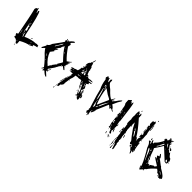

<svg xmlns="http://www.w3.org/2000/svg" viewBox="170 -1886 3118 3118"><g transform="rotate(45 1729.0 -327.5)"><path d="M65.4 -680.7Q65.4 -665 88.9 -601.6H92.8Q92.8 -612.3 97.7 -620.1Q88.9 -620.1 88.9 -634.8Q95.7 -653.3 102.5 -653.3Q137.7 -621.1 218.8 -211.9Q227.5 -211.9 227.5 -184.6Q341.8 -240.2 445.3 -240.2Q445.3 -249 463.9 -249L460 -240.2H463.9L487.3 -244.1Q487.3 -230.5 497.1 -211.9Q457 -207 418 -188.5V-184.6Q431.6 -184.6 431.6 -174.8V-169.9Q420.9 -169.9 394.5 -147.5Q324.2 -140.6 218.8 -82Q218.8 -71.3 222.7 -12.7H218.8Q210 -17.6 200.2 -17.6V-7.8Q165 -63.5 139.6 -63.5Q107.4 -66.4 107.4 -77.1V-82Q108.4 -91.8 116.2 -91.8Q92.8 -119.1 92.8 -137.7Q121.1 -148.4 121.1 -151.4Q55.7 -502 23.4 -620.1Q28.3 -662.1 60.5 -662.1V-667L55.7 -675.8ZM116.2 -462.9V-453.1H121.1V-462.9ZM126 -429.7V-420.9H129.9V-429.7ZM148.4 -420.9Q148.4 -410.2 144.5 -402.3H153.3V-420.9ZM129.9 -407.2V-397.5H134.8V-407.2ZM153.3 -397.5V-388.7H158.2V-397.5ZM134.8 -392.6V-378.9Q163.1 -221.7 171.9 -221.7V-230.5Q171.9 -242.2 163.1 -277.3H171.9L181.6 -272.5V-281.2Q181.6 -310.5 163.1 -333Q167 -341.8 167 -346.7H163.1L167 -355.5Q167 -365.2 158.2 -365.2L148.4 -360.4Q139.6 -371.1 139.6 -392.6ZM148.4 -383.8V-374H153.3V-383.8ZM338.9 -258.8H348.6Q347.7 -252 325.2 -240.2H320.3Q320.3 -247.1 338.9 -258.8ZM121.1 -244.1V-235.4L129.9 -198.2H134.8V-203.1Q126 -224.6 126 -244.1ZM185.5 -244.1V-235.4H190.4V-244.1ZM181.6 -230.5V-216.8Q182.6 -207 190.4 -207L185.5 -198.2Q200.2 -177.7 200.2 -166Q209 -166 209 -174.8Q190.4 -218.8 190.4 -230.5ZM171.9 -203.1V-193.4H176.8V-203.1ZM376 -203.1V-198.2H385.7V-203.1ZM129.9 -193.4V-188.5Q131.8 -179.7 139.6 -179.7V-184.6Q139.6 -193.4 129.9 -193.4ZM352.5 -193.4V-188.5H362.3V-193.4ZM367.2 -156.2V-151.4H376Q399.4 -157.2 399.4 -166H394.5Q379.9 -156.2 367.2 -156.2ZM181.6 -68.4V-44.9H185.5V-68.4ZM195.3 -7.8V1H185.5Q187.5 -7.8 195.3 -7.8ZM195.3 15.6H204.1V29.3Q195.3 29.3 195.3 19.5Z M989.3 -272.5Q984.4 -281.2 984.4 -286.1Q975.6 -285.2 975.6 -277.3Q984.4 -272.5 989.3 -272.5ZM734.4 -161.1V-169.9H724.6Q726.6 -161.1 734.4 -161.1ZM697.3 -211.9V-216.8Q673.8 -249 668.9 -249V-244.1Q690.4 -211.9 697.3 -211.9ZM1031.2 -355.5V-365.2H1026.4V-355.5ZM887.7 -448.2Q877.9 -471.7 864.3 -471.7Q864.3 -465.8 887.7 -448.2ZM835.9 -508.8V-518.6H832V-508.8ZM832 -114.3Q851.6 -166 869.1 -166L864.3 -174.8Q915 -244.1 919.9 -244.1L915 -253.9Q961.9 -324.2 961.9 -336.9Q842.8 -460 798.8 -537.1V-541Q795.9 -541 785.2 -527.3L790 -518.6V-513.7Q771.5 -513.7 771.5 -476.6Q746.1 -451.2 724.6 -402.3V-397.5H729.5Q729.5 -416 757.8 -434.6V-425.8Q740.2 -389.6 724.6 -370.1V-365.2L734.4 -370.1V-360.4Q734.4 -356.4 692.4 -304.7Q728.5 -197.3 832 -114.3ZM687.5 -425.8Q738.3 -510.7 752.9 -527.3Q752.9 -538.1 757.8 -545.9V-550.8H752.9L702.1 -466.8Q702.1 -462.9 683.6 -439.5V-425.8ZM989.3 -272.5V-262.7L980.5 -267.6L952.1 -225.6Q952.1 -203.1 933.6 -203.1L938.5 -193.4L869.1 -91.8H864.3Q870.1 -68.4 877.9 -68.4Q877.9 -76.2 901.4 -110.4V-114.3H910.2V-110.4L882.8 -63.5L891.6 -49.8V-44.9H887.7L873 -54.7L869.1 -44.9Q869.1 -37.1 933.6 19.5V29.3Q901.4 29.3 845.7 -26.4Q837.9 -21.5 827.1 -21.5L832 -12.7L822.3 -7.8L813.5 -12.7L817.4 -36.1Q817.4 -44.9 803.7 -44.9Q803.7 -31.2 785.2 -17.6L780.3 -26.4Q798.8 -45.9 798.8 -63.5Q728.5 -155.3 646.5 -230.5Q599.6 -282.2 599.6 -295.9Q591.8 -295.9 553.7 -253.9Q543.9 -253.9 543.9 -267.6L576.2 -328.1Q576.2 -333 581.1 -333Q576.2 -341.8 576.2 -351.6Q616.2 -371.1 627.9 -420.9Q738.3 -570.3 752.9 -597.7Q746.1 -597.7 739.3 -611.3Q752.9 -626 752.9 -634.8L748 -657.2H752.9Q763.7 -657.2 766.6 -625H776.4V-653.3H785.2V-638.7Q790 -638.7 822.3 -675.8Q850.6 -704.1 869.1 -704.1L873 -694.3V-690.4Q832 -652.3 832 -648.4V-634.8Q850.6 -631.8 850.6 -620.1Q850.6 -611.3 840.8 -579.1V-574.2Q916 -460 994.1 -388.7Q1053.7 -430.7 1058.6 -439.5H1063.5V-434.6Q1029.3 -393.6 1026.4 -378.9Q1035.2 -378.9 1054.7 -407.2V-402.3L1026.4 -323.2Q1036.1 -322.3 1036.1 -309.6H1031.2L1021.5 -314.5V-304.7Q1028.3 -304.7 1068.4 -262.7Q1068.4 -253.9 1054.7 -253.9Q1017.6 -278.3 1002.9 -291Q996.1 -272.5 989.3 -272.5Z M1308.6 -519.5 1316.4 -520.5 1315.4 -524.4Q1310.5 -531.2 1310.5 -535.2Q1313.5 -536.1 1313.5 -539.1V-540L1305.7 -539.1ZM1342.8 -477.5 1346.7 -478.5 1343.8 -489.3Q1333 -512.7 1332 -522.5H1328.1V-518.6Q1328.1 -511.7 1326.2 -506.8H1327.1Q1335 -506.8 1342.8 -477.5ZM1287.1 -451.2Q1300.8 -489.3 1300.8 -494.1L1292 -497.1Q1282.2 -470.7 1282.2 -457Q1282.2 -451.2 1285.2 -451.2ZM1340.8 -430.7 1363.3 -433.6Q1360.4 -450.2 1349.6 -471.7L1343.8 -465.8Q1335 -465.8 1327.1 -499Q1322.3 -497.1 1317.4 -482.4Q1325.2 -468.8 1331.1 -468.8L1328.1 -460.9L1330.1 -449.2L1337.9 -454.1Q1338.9 -446.3 1342.8 -446.3Q1340.8 -442.4 1340.8 -437.5ZM1291 -423.8 1329.1 -428.7Q1329.1 -432.6 1316.4 -459Q1319.3 -464.8 1319.3 -468.8V-470.7Q1315.4 -470.7 1311 -470.2Q1306.6 -469.7 1290 -427.7ZM1402.3 -439.5V-442.4Q1402.3 -451.2 1410.2 -463.9Q1410.2 -467.8 1406.2 -467.8V-465.8Q1406.2 -456.1 1395.5 -454.1L1398.4 -439.5ZM1297.9 -404.3 1312.5 -407.2V-411.1L1296.9 -408.2ZM1179.7 -370.1V-374L1165 -373Q1155.3 -373 1152.3 -375Q1148.4 -374 1148.4 -370.1ZM1276.4 -359.4Q1280.3 -362.3 1283.2 -363.3Q1286.1 -364.3 1287.1 -364.3Q1292 -364.3 1292 -361.3Q1307.6 -371.1 1329.1 -374L1328.1 -377.9Q1297.9 -374 1297.9 -370.1L1290 -373L1274.4 -371.1ZM1185.5 -337.9 1193.4 -339.8 1192.4 -343.8 1184.6 -341.8ZM1482.4 -282.2 1489.3 -284.2Q1487.3 -300.8 1460.9 -353.5H1457L1458 -345.7Q1480.5 -296.9 1482.4 -282.2ZM1413.1 -300.8 1417 -301.8V-305.7Q1412.1 -310.5 1411.1 -318.4L1418.9 -320.3Q1408.2 -335 1407.2 -341.8H1403.3L1402.3 -325.2ZM1177.7 -176.8 1181.6 -177.7 1180.7 -184.6 1176.8 -183.6ZM1561.5 -140.6 1558.6 -156.2H1554.7L1555.7 -152.3Q1555.7 -146.5 1553.7 -140.6ZM1522.5 -112.3 1525.4 -114.3V-118.2Q1521.5 -123 1519.5 -127.9L1511.7 -127Q1521.5 -118.2 1522.5 -112.3ZM1143.6 3.9 1175.8 -165Q1174.8 -168.9 1170.9 -168.9Q1154.3 -77.1 1141.6 -74.2V-75.2Q1141.6 -86.9 1173.8 -207L1180.7 -209V-203.1Q1180.7 -197.3 1179.7 -192.4Q1179.7 -189.5 1183.6 -189.5V-190.4Q1183.6 -202.1 1209 -286.1Q1208 -290 1204.1 -290L1205.1 -283.2L1197.3 -282.2V-285.2Q1204.1 -300.8 1204.1 -312.5V-317.4L1194.3 -318.4Q1182.6 -318.4 1171.9 -314.5Q1170.9 -321.3 1165 -321.3Q1160.2 -320.3 1160.2 -317.4V-316.4H1131.8L1164.1 -340.8Q1149.4 -338.9 1140.6 -338.9Q1126 -338.9 1125 -343.8L1139.6 -364.3L1119.1 -371.1H1117.2Q1115.2 -371.1 1115.2 -372.1Q1115.2 -375 1123 -385.7V-381.8L1131.8 -385.7Q1134.8 -385.7 1134.8 -382.8Q1146.5 -392.6 1157.2 -393.6L1165 -391.6Q1182.6 -405.3 1225.6 -414.1Q1238.3 -446.3 1241.2 -494.1L1248 -495.1L1250 -487.3Q1254.9 -488.3 1264.6 -521.5Q1264.6 -524.4 1261.7 -524.4H1260.7V-522.5Q1260.7 -512.7 1247.1 -510.7L1246.1 -514.6Q1250 -534.2 1254.9 -536.1Q1257.8 -529.3 1262.7 -529.3Q1270.5 -529.3 1270.5 -535.2Q1270.5 -541 1265.6 -541Q1272.5 -568.4 1272.5 -576.2V-578.1L1256.8 -551.8L1254.9 -569.3Q1254.9 -629.9 1290 -646.5Q1284.2 -652.3 1284.2 -656.2Q1299.8 -659.2 1315.4 -731.4L1323.2 -732.4L1324.2 -729.5Q1315.4 -672.9 1305.7 -671.9L1306.6 -664.1L1317.4 -673.8Q1332 -647.5 1335.9 -614.3H1337.9Q1353.5 -614.3 1361.3 -558.6L1365.2 -559.6L1364.3 -532.2Q1383.8 -473.6 1392.6 -473.6L1400.4 -478.5Q1408.2 -472.7 1432.6 -443.4L1462.9 -444.3Q1467.8 -445.3 1474.6 -449.2L1503.9 -450.2Q1533.2 -450.2 1534.2 -442.4Q1531.2 -442.4 1531.2 -439.5Q1515.6 -438.5 1468.8 -427.7L1467.8 -424.8L1468.8 -421.9L1467.8 -416H1468.8Q1470.7 -416 1471.7 -414.1Q1511.7 -419.9 1542 -419.9V-418.9Q1542 -412.1 1534.2 -406.2Q1516.6 -405.3 1497.1 -398.4L1499 -386.7H1502.9Q1510.7 -386.7 1511.7 -380.9Q1499 -365.2 1475.6 -356.4Q1484.4 -344.7 1488.3 -323.2H1484.4L1485.4 -315.4L1493.2 -319.3Q1502 -310.5 1513.7 -283.2Q1511.7 -279.3 1511.7 -272.5L1512.7 -263.7L1503.9 -265.6L1506.8 -246.1L1511.7 -240.2L1504.9 -234.4Q1496.1 -243.2 1495.1 -249Q1491.2 -249 1491.2 -245.1Q1496.1 -238.3 1497.1 -233.4L1490.2 -229.5Q1501 -210.9 1501 -204.1H1504.9V-211.9Q1512.7 -210.9 1513.2 -205.1Q1513.7 -199.2 1514.6 -193.4L1505.9 -196.3L1506.8 -192.4Q1523.4 -185.5 1524.4 -179.7H1528.3L1527.3 -191.4L1517.6 -202.1V-203.1Q1517.6 -206.1 1520.5 -207Q1515.6 -214.8 1513.7 -225.6L1522.5 -222.7L1510.7 -252L1518.6 -252.9Q1519.5 -241.2 1527.3 -241.2Q1525.4 -234.4 1525.4 -226.6L1529.3 -227.5L1540 -236.3Q1543.9 -231.4 1545.9 -225.6L1530.3 -223.6Q1540 -210.9 1543 -194.3Q1539.1 -193.4 1539.1 -189.5H1540Q1546.9 -189.5 1557.6 -168L1565.4 -173.8H1569.3L1584 -125L1563.5 -126L1556.6 -122.1L1561.5 -114.3L1564.5 -86.9Q1564.5 -73.2 1555.7 -70.3Q1524.4 -80.1 1505.9 -115.2Q1502 -113.3 1489.3 -100.6H1488.3Q1482.4 -100.6 1476.6 -110.4Q1489.3 -117.2 1489.3 -122.1V-130.9Q1457 -189.5 1454.1 -209Q1471.7 -194.3 1493.2 -147.5H1497.1Q1496.1 -156.2 1492.2 -163.1L1494.1 -170.9Q1489.3 -176.8 1488.3 -186.5Q1488.3 -189.5 1491.2 -190.4Q1484.4 -211.9 1431.6 -314.5H1427.7L1428.7 -306.6Q1432.6 -302.7 1436.5 -280.3Q1429.7 -282.2 1425.8 -282.2H1423.8Q1424.8 -278.3 1453.1 -212.9Q1445.3 -212.9 1414.1 -268.6Q1416 -275.4 1416 -282.2V-286.1H1414.1Q1399.4 -286.1 1380.9 -337.9L1361.3 -338.9Q1349.6 -337.9 1327.1 -331.1Q1320.3 -333 1306.6 -333Q1290 -333 1259.8 -327.1V-320.3Q1259.8 -297.9 1248 -254.9Q1238.3 -253.9 1221.7 -118.2H1228.5V-110.4Q1222.7 -110.4 1217.8 -113.3L1224.6 -94.7Q1207 -59.6 1204.1 -58.6Q1198.2 -60.5 1194.3 -60.5H1192.4L1180.7 -3.9L1159.2 -2L1164.1 -22.5L1152.3 -20.5V-13.7Q1152.3 -8.8 1150.4 -8.8L1155.3 -1V2.9ZM1193.4 -256.8 1191.4 -268.6 1198.2 -270.5 1199.2 -265.6Q1199.2 -258.8 1193.4 -256.8ZM1185.5 -233.4 1184.6 -241.2H1191.4V-239.3Q1191.4 -233.4 1185.5 -233.4ZM1188.5 -217.8H1186.5Q1180.7 -217.8 1178.7 -224.6Q1178.7 -232.4 1185.5 -233.4ZM1445.3 -246.1 1438.5 -268.6 1446.3 -270.5 1453.1 -247.1ZM1241.2 -198.2 1240.2 -204.1Q1240.2 -213.9 1246.1 -215.8L1247.1 -205.1Q1247.1 -200.2 1241.2 -198.2ZM1460 -228.5H1459Q1452.1 -228.5 1450.2 -239.3L1458 -240.2ZM1448.2 -164.1 1441.4 -187.5H1445.3Q1446.3 -180.7 1456.1 -166ZM1142.6 18.6V14.6Q1142.6 7.8 1148.4 6.8L1150.4 17.6ZM1137.7 67.4 1132.8 59.6Q1137.7 47.9 1137.7 42V40L1145.5 38.1Q1145.5 66.4 1137.7 67.4Z M1728.5 -701.2Q1728.5 -698.2 1737.3 -686.5V-649.4Q1737.3 -625 1816.4 -566.4Q1912.1 -463.9 1946.3 -463.9Q1970.7 -514.6 1983.4 -519.5V-514.6Q1960 -465.8 1960 -455.1Q1990.2 -482.4 1993.2 -482.4L2002 -477.5Q2048.8 -550.8 2081.1 -575.2H2085.9V-561.5Q2052.7 -514.6 2011.7 -418Q2062.5 -385.7 2067.4 -362.3Q2093.8 -343.8 2099.6 -343.8V-334Q2083 -334 2057.6 -352.5H2025.4L2034.2 -338.9V-334H2030.3Q1986.3 -376 1978.5 -376L1881.8 -153.3V-143.6H1885.7Q1885.7 -162.1 1895.5 -162.1V-158.2Q1867.2 -79.1 1853.5 -79.1L1848.6 -87.9V-97.7Q1848.6 -107.4 1853.5 -116.2V-121.1H1848.6L1839.8 -87.9V-84Q1839.8 -73.2 1853.5 -23.4Q1839.8 -18.6 1839.8 -13.7Q1844.7 -4.9 1844.7 0H1835Q1826.2 -33.2 1826.2 -37.1H1816.4V-23.4H1807.6Q1807.6 -34.2 1789.1 -46.9Q1802.7 -85.9 1802.7 -97.7H1793L1797.9 -121.1Q1718.8 -367.2 1700.2 -455.1Q1663.1 -522.5 1649.4 -627Q1646.5 -627 1630.9 -649.4V-664.1Q1631.8 -672.9 1640.6 -672.9L1635.7 -682.6Q1635.7 -688.5 1649.4 -696.3L1672.9 -677.7Q1672.9 -691.4 1681.6 -691.4Q1697.3 -627 1714.8 -627V-635.7L1710 -682.6ZM1714.8 -570.3V-556.6L1718.8 -533.2H1723.6Q1723.6 -551.8 1733.4 -551.8V-561.5Q1723.6 -561.5 1723.6 -570.3ZM1737.3 -556.6V-547.9Q1742.2 -539.1 1742.2 -529.3H1737.3Q1747.1 -514.6 1747.1 -496.1H1752V-519.5Q1742.2 -549.8 1742.2 -556.6ZM1760.7 -538.1V-533.2Q1779.3 -377 1830.1 -251Q1832 -241.2 1839.8 -241.2Q1922.9 -420.9 1922.9 -426.8V-431.6Q1922.9 -443.4 1848.6 -477.5ZM1723.6 -505.9V-496.1Q1755.9 -347.7 1774.4 -296.9H1779.3V-301.8Q1779.3 -363.3 1728.5 -505.9ZM1988.3 -468.8Q1988.3 -461.9 1978.5 -450.2V-445.3H1983.4Q1983.4 -453.1 1993.2 -463.9V-468.8ZM1872.1 -241.2H1881.8L1956.1 -403.3Q1880.9 -297.9 1872.1 -241.2ZM2002 -380.9Q2002 -374 2015.6 -366.2V-371.1Q2015.6 -380.9 2006.8 -380.9ZM1793 -296.9V-292Q1797.9 -223.6 1816.4 -167H1821.3Q1821.3 -179.7 1830.1 -195.3Q1830.1 -210.9 1802.7 -254.9Q1802.7 -271.5 1797.9 -296.9ZM1863.3 -236.3Q1848.6 -203.1 1848.6 -195.3Q1856.4 -195.3 1867.2 -213.9V-236.3ZM1835 -37.1V-28.3H1839.8V-37.1Z M2188.5 -691.4Q2195.3 -691.4 2202.1 -676.8Q2197.3 -668.9 2197.3 -658.2L2207 -663.1H2211.9Q2220.7 -663.1 2220.7 -644.5H2225.6Q2225.6 -681.6 2239.3 -681.6Q2257.8 -633.8 2290 -352.5Q2290 -333 2294.9 -315.4Q2294.9 -310.5 2290 -310.5L2304.7 -231.4H2308.6V-254.9H2318.4V-226.6Q2318.4 -217.8 2308.6 -217.8Q2308.6 -212.9 2313.5 -204.1L2308.6 -162.1L2313.5 -152.3L2308.6 -143.6L2313.5 -133.8Q2304.7 -119.1 2304.7 -111.3Q2315.4 -78.1 2327.1 -78.1V-64.5Q2327.1 -55.7 2318.4 -55.7H2313.5Q2294.9 -55.7 2281.2 -111.3Q2257.8 -114.3 2257.8 -133.8H2249V-115.2H2239.3L2225.6 -125L2230.5 -143.6Q2211.9 -194.3 2211.9 -208H2215.8L2202.1 -300.8Q2207 -310.5 2207 -315.4Q2202.1 -323.2 2202.1 -337.9H2211.9V-356.4H2207V-347.7H2197.3Q2197.3 -356.4 2188.5 -356.4Q2193.4 -371.1 2193.4 -412.1L2211.9 -403.3V-408.2L2207 -435.5H2202.1V-417H2193.4Q2183.6 -493.2 2174.8 -501V-504.9Q2174.8 -509.8 2178.7 -509.8Q2170.9 -554.7 2151.4 -580.1Q2151.4 -593.8 2146.5 -612.3H2151.4L2146.5 -621.1V-654.3ZM2244.1 -477.5V-467.8H2252.9Q2252.9 -477.5 2244.1 -477.5ZM2202.1 -467.8 2197.3 -445.3Q2207 -445.3 2207 -459V-467.8ZM2249 -463.9V-445.3H2252.9V-463.9ZM2252.9 -435.5V-426.8H2257.8V-435.5ZM2202.1 -389.6V-379.9H2207V-389.6ZM2262.7 -389.6V-371.1H2267.6V-389.6ZM2211.9 -334V-319.3H2215.8V-334ZM2215.8 -268.6V-263.7Q2220.7 -255.9 2220.7 -245.1V-226.6Q2234.4 -226.6 2234.4 -217.8H2239.3V-236.3Q2225.6 -236.3 2225.6 -245.1V-250H2234.4V-263.7Q2218.8 -268.6 2215.8 -268.6ZM2230.5 -189.5V-170.9H2234.4V-189.5ZM2239.3 -170.9V-167Q2244.1 -157.2 2244.1 -152.3Q2239.3 -152.3 2239.3 -148.4L2249 -143.6V-148.4L2244.1 -170.9ZM2313.5 -170.9H2323.2Q2323.2 -154.3 2341.8 -106.4H2336.9Q2321.3 -118.2 2313.5 -143.6L2318.4 -152.3Q2313.5 -161.1 2313.5 -170.9ZM2249 -101.6Q2257.8 -100.6 2257.8 -92.8H2249ZM2252.9 -45.9H2262.7Q2262.7 -27.3 2271.5 -13.7L2262.7 -8.8Q2252.9 -25.4 2252.9 -45.9ZM2313.5 -37.1Q2319.3 -37.1 2341.8 4.9V9.8H2336.9Q2332 9.8 2313.5 -13.7ZM2336.9 -22.5H2345.7V-13.7Q2336.9 -13.7 2336.9 -22.5ZM2290 -18.6H2299.8V-13.7H2290Z M2418 -588.9 2422.9 -589.8 2421.9 -603.5H2417ZM2765.6 -191.4 2763.7 -210H2758.8L2760.7 -191.4ZM2419.9 -253.9 2424.8 -254.9 2422.9 -268.6 2418.9 -267.6ZM2623 -288.1 2627.9 -289.1 2627 -293Q2622.1 -299.8 2621.1 -304.7L2626 -305.7Q2568.4 -407.2 2550.8 -407.2H2549.8V-399.4Q2558.6 -383.8 2563.5 -383.8H2564.5Q2564.5 -387.7 2568.4 -387.7Q2573.2 -379.9 2574.2 -376Q2570.3 -368.2 2570.3 -363.3Q2587.9 -346.7 2623 -288.1ZM2692.4 -547.9 2690.4 -562.5 2686.5 -561.5 2687.5 -547.9ZM2694.3 -576.2 2703.1 -577.1V-586.9Q2694.3 -584 2694.3 -577.1ZM2735.4 -743.2 2733.4 -761.7 2743.2 -762.7 2745.1 -744.1ZM2445.3 84 2444.3 79.1 2454.1 78.1V83ZM2443.4 70.3V60.5L2452.1 59.6L2453.1 69.3ZM2484.4 108.4H2479.5L2476.6 76.2Q2476.6 71.3 2481.4 71.3Q2480.5 67.4 2477.5 67.4H2476.6L2478.5 39.1Q2488.3 39.1 2488.3 48.8Q2488.3 51.8 2484.4 52.7Q2493.2 93.8 2493.2 100.6Q2493.2 107.4 2484.4 108.4ZM2482.4 34.2H2480.5Q2473.6 34.2 2472.7 25.4Q2475.6 18.6 2475.6 10.7V6.8L2484.4 5.9L2485.4 10.7ZM2447.3 50.8 2445.3 31.2Q2445.3 28.3 2449.2 27.3Q2443.4 16.6 2442.4 4.9Q2443.4 -4.9 2451.2 -4.9L2457 3.9L2456.1 49.8ZM2441.4 -8.8 2440.4 -18.6 2450.2 -19.5 2451.2 -9.8ZM2526.4 -156.2Q2515.6 -156.2 2503.9 -201.2L2512.7 -206.1L2517.6 -207Q2526.4 -161.1 2526.4 -156.2ZM2407.2 -182.6 2404.3 -215.8H2414.1L2417 -183.6ZM2743.2 -547.9 2742.2 -569.3Q2742.2 -582 2745.1 -585.9Q2737.3 -614.3 2734.4 -654.3L2743.2 -655.3Q2743.2 -628.9 2752.9 -595.7L2752 -572.3L2752.9 -548.8ZM2439.5 -669.9H2429.7L2427.7 -688.5H2437.5ZM2520.5 95.7 2488.3 -3.9H2484.4L2474.6 2Q2469.7 -24.4 2460 -24.4Q2458 -24.4 2458 -40Q2458 -43 2461.9 -43.9Q2457 -43.9 2453.1 -88.9H2448.2V-33.2L2444.3 -32.2Q2443.4 -41 2439.5 -41H2438.5Q2440.4 -106.4 2447.3 -107.4L2441.4 -116.2L2435.5 -180.7L2424.8 -194.3Q2424.8 -198.2 2429.7 -199.2Q2428.7 -203.1 2425.8 -203.1H2424.8L2426.8 -226.6L2425.8 -240.2Q2418 -240.2 2418 -230.5V-225.6H2408.2L2407.2 -290L2412.1 -291Q2412.1 -288.1 2418 -272.5L2422.9 -273.4L2418 -328.1Q2417 -338.9 2412.1 -346.7L2416 -356.4L2400.4 -373Q2398.4 -396.5 2398.4 -418Q2398.4 -444.3 2401.4 -466.8Q2393.6 -477.5 2393.6 -514.6Q2393.6 -540 2397.5 -564.5Q2396.5 -568.4 2392.6 -568.4Q2392.6 -616.2 2399.4 -648.4Q2405.3 -645.5 2414.1 -645.5H2418Q2418 -637.7 2415 -630.9Q2421.9 -632.8 2427.7 -636.7L2433.6 -627.9Q2429.7 -618.2 2429.7 -613.3H2430.7Q2439.5 -613.3 2440.4 -600.6H2445.3V-608.4Q2445.3 -624 2452.1 -625L2447.3 -633.8Q2447.3 -643.6 2455.1 -643.6Q2464.8 -643.6 2465.8 -635.7Q2460.9 -634.8 2460.9 -630.9Q2471.7 -629.9 2471.7 -618.2Q2471.7 -609.4 2468.8 -603.5L2473.6 -594.7L2470.7 -570.3Q2614.3 -408.2 2661.1 -322.3H2663.1Q2684.6 -322.3 2703.1 -269.5L2707 -270.5Q2707 -275.4 2701.2 -283.2V-309.6Q2701.2 -343.8 2705.1 -344.7Q2713.9 -345.7 2713.9 -352.5L2712.9 -368.2H2708Q2708 -363.3 2704.1 -353.5Q2695.3 -357.4 2690.4 -357.4L2689.5 -366.2L2699.2 -367.2L2698.2 -372.1L2687.5 -384.8V-394.5Q2696.3 -394.5 2696.3 -399.4Q2685.5 -414.1 2684.6 -421.9L2693.4 -422.9L2700.2 -404.3L2705.1 -405.3V-407.2Q2705.1 -413.1 2711.9 -423.8V-428.7Q2702.1 -438.5 2700.2 -460.9L2691.4 -455.1H2686.5L2680.7 -514.6L2690.4 -515.6L2694.3 -469.7H2699.2L2692.4 -543.9L2683.6 -538.1H2678.7L2673.8 -593.8L2688.5 -594.7Q2685.5 -621.1 2672.9 -621.1H2671.9L2670.9 -658.2Q2670.9 -700.2 2678.7 -701.2H2683.6L2684.6 -687.5Q2698.2 -687.5 2705.1 -716.8L2710 -717.8Q2715.8 -717.8 2730.5 -691.4L2728.5 -668L2740.2 -529.3Q2744.1 -490.2 2754.9 -469.7L2753.9 -439.5Q2753.9 -430.7 2758.8 -377Q2758.8 -372.1 2753.9 -372.1Q2759.8 -363.3 2759.8 -355.5Q2759.8 -344.7 2747.1 -343.8L2748 -334L2752.9 -335Q2761.7 -339.8 2766.6 -340.8Q2770.5 -334 2772.5 -327.1Q2756.8 -326.2 2749 -320.3Q2755.9 -304.7 2757.8 -274.4L2762.7 -275.4L2761.7 -289.1L2770.5 -290L2772.5 -275.4Q2782.2 -164.1 2802.7 -133.8L2793.9 -128.9Q2789.1 -137.7 2788.1 -142.6L2784.2 -141.6V-136.7L2799.8 -115.2Q2794.9 -95.7 2788.1 -95.7Q2779.3 -113.3 2772.5 -113.3L2767.6 -112.3L2768.6 -107.4Q2781.2 -75.2 2781.2 -60.5Q2781.2 -52.7 2773.4 -52.7Q2746.1 -109.4 2735.4 -109.4V-107.4Q2735.4 -104.5 2731.4 -104.5Q2728.5 -130.9 2700.2 -138.7Q2700.2 -134.8 2696.3 -133.8L2680.7 -151.4L2679.7 -156.2Q2693.4 -157.2 2693.4 -165V-166Q2707 -163.1 2708 -158.2Q2704.1 -149.4 2704.1 -144.5L2713.9 -140.6H2718.8L2716.8 -164.1H2715.8Q2706.1 -164.1 2692.4 -180.7Q2679.7 -178.7 2679.7 -168V-165H2674.8Q2666 -165 2648.4 -195.3V-199.2L2657.2 -200.2Q2656.2 -210.9 2594.7 -283.2L2525.4 -379.9Q2480.5 -460.9 2480.5 -464.8L2475.6 -463.9L2477.5 -435.5Q2477.5 -422.9 2474.6 -421.9Q2480.5 -412.1 2488.3 -380.9H2478.5L2477.5 -394.5L2472.7 -393.6Q2476.6 -353.5 2477.5 -292L2488.3 -274.4L2479.5 -268.6Q2495.1 -247.1 2496.1 -232.4H2487.3L2494.1 -209H2489.3L2494.1 -200.2Q2491.2 -192.4 2491.2 -187.5V-185.5Q2496.1 -177.7 2497.1 -172.9L2492.2 -171.9L2505.9 -127L2502 -117.2Q2506.8 -108.4 2507.8 -103.5Q2501 -89.8 2501 -81.1V-79.1Q2509.8 -79.1 2510.7 -70.8Q2511.7 -62.5 2511.7 -52.7L2510.7 -19.5Q2519.5 -19.5 2520.5 -11.7Q2525.4 40 2537.1 75.2Q2530.3 76.2 2530.3 88.9V94.7Z M3141.6 -504.9V-509.8Q3122.1 -529.3 3121.1 -529.3Q3121.1 -528.3 3141.6 -504.9ZM3095.7 -551.8Q3100.6 -551.8 3100.6 -560.5H3095.7ZM3132.8 -630.9Q3132.8 -644.5 3123 -644.5L3119.1 -634.8Q3124 -634.8 3132.8 -630.9ZM3146.5 -546.9 3109.4 -607.4H3100.6Q3100.6 -581.1 3146.5 -546.9ZM3040 -560.5V-570.3H3035.2V-560.5ZM3007.8 -445.3Q3051.8 -504.9 3072.3 -551.8Q3067.4 -560.5 3067.4 -565.4Q3055.7 -561.5 3030.3 -504.9H3026.4L3030.3 -496.1L2998 -449.2ZM3183.6 -542Q3183.6 -551.8 3174.8 -551.8V-542ZM2979.5 -352.5V-361.3H2974.6V-352.5ZM3030.3 -152.3V-157.2Q2998 -228.5 2974.6 -296.9L2952.1 -334L2933.6 -342.8V-329.1Q3026.4 -159.2 3026.4 -152.3ZM2989.3 -319.3Q2989.3 -324.2 2993.2 -324.2Q2989.3 -332 2989.3 -342.8H2974.6Q2980.5 -319.3 2989.3 -319.3ZM3011.7 -273.4V-278.3Q3002.9 -293 3002.9 -300.8H2998V-296.9Q3007.8 -281.2 3007.8 -273.4ZM3197.3 -273.4V-278.3L3160.2 -300.8V-296.9ZM3040 -236.3Q3040 -241.2 3044.9 -250H3040L3035.2 -240.2V-236.3ZM3063.5 -189.5V-203.1Q3048.8 -224.6 3048.8 -240.2H3044.9V-226.6L3058.6 -189.5ZM3378.9 -162.1V-166Q3331.1 -199.2 3323.2 -199.2Q3326.2 -184.6 3378.9 -162.1ZM3072.3 -175.8V-180.7H3063.5V-175.8ZM3085.9 -147.5V-157.2H3082V-147.5ZM3132.8 -128.9Q3139.6 -128.9 3151.4 -147.5Q3139.6 -147.5 3132.8 -133.8ZM3085.9 -128.9Q3085.9 -133.8 3090.8 -143.6H3082V-128.9ZM3085.9 -36.1V-45.9H3082V-36.1ZM3063.5 -13.7Q3063.5 -27.3 3053.7 -27.3Q3053.7 -13.7 3063.5 -13.7ZM3281.2 -366.2V-377.9H3306.6L3276.4 -413.1H3271.5V-389.6L3266.6 -379.9Q3273.4 -379.9 3281.2 -366.2ZM3336.9 -384.8V-394.5H3341.8L3343.8 -392.6Q3343.8 -389.6 3336.9 -384.8ZM3067.4 19.5Q3039.1 -25.4 3039.1 -45.9Q3048.8 -45.9 3048.8 -32.2H3053.7Q3053.7 -78.1 2932.6 -287.1Q2932.6 -283.2 2927.7 -283.2V-301.8Q2915 -301.8 2896.5 -361.3Q2884.8 -394.5 2849.6 -421.9Q2859.4 -439.5 2877.9 -439.5Q2896.5 -404.3 2896.5 -398.4H2901.4V-421.9Q2901.4 -435.5 2886.7 -459Q2891.6 -466.8 2891.6 -477.5H2896.5Q2902.3 -477.5 2914.1 -444.3L2937.5 -439.5L2932.6 -449.2V-459Q2977.5 -500 3002.9 -546.9Q3030.3 -590.8 3030.3 -602.5Q3023.4 -602.5 3012.7 -621.1Q3012.7 -635.7 3021.5 -635.7L3030.3 -630.9V-649.4H3039.1L3058.6 -635.7Q3077.1 -659.2 3077.1 -662.1Q3072.3 -671.9 3072.3 -676.8Q3082 -676.8 3082 -685.5Q3072.3 -685.5 3072.3 -695.3V-705.1Q3093.8 -705.1 3109.4 -676.8H3114.3L3109.4 -685.5L3119.1 -690.4Q3127 -685.5 3132.8 -685.5Q3132.8 -693.4 3146.5 -700.2H3150.4V-695.3Q3132.8 -678.7 3132.8 -667H3128.9L3119.1 -671.9Q3119.1 -662.1 3150.4 -635.7Q3150.4 -621.1 3137.7 -621.1Q3137.7 -596.7 3225.6 -509.8V-529.3H3230.5Q3275.4 -467.8 3281.2 -467.8Q3310.5 -467.8 3323.2 -418Q3328.1 -418 3328.1 -413.1Q3318.4 -408.2 3313.5 -408.2Q3313.5 -396.5 3336.9 -384.8L3324.2 -377.9L3323.2 -379.9Q3315.4 -377 3307.6 -377L3318.4 -354.5Q3281.2 -361.3 3271.5 -361.3L3085.9 -533.2H3082Q3056.6 -484.4 2994.1 -394.5Q3003.9 -383.8 3039.1 -278.3Q3061.5 -231.4 3077.1 -212.9L3072.3 -190.4Q3100.6 -163.1 3100.6 -143.6H3105.5V-152.3Q3109.4 -152.3 3132.8 -148.4Q3132.8 -152.3 3193.4 -190.4H3216.8Q3216.8 -203.1 3235.4 -221.7Q3114.3 -296.9 3114.3 -301.8V-306.6Q3114.3 -314.5 3128.9 -314.5Q3142.6 -306.6 3150.4 -306.6L3119.1 -337.9V-351.6Q3147.5 -361.3 3150.4 -361.3V-366.2L3132.8 -394.5V-403.3H3146.5Q3183.6 -361.3 3183.6 -351.6Q3178.7 -342.8 3178.7 -337.9Q3189.5 -337.9 3276.4 -268.6Q3276.4 -270.5 3278.3 -270.5L3281.2 -269.5L3304.7 -245.1Q3434.6 -173.8 3434.6 -128.9Q3434.6 -122.1 3419.9 -115.2Q3419.9 -120.1 3416 -120.1Q3411.1 -110.4 3411.1 -105.5H3401.4L3392.6 -110.4Q3392.6 -101.6 3382.8 -101.6Q3363.3 -132.8 3332 -148.4Q3323.2 -143.6 3318.4 -143.6Q3299.8 -174.8 3266.6 -193.4Q3181.6 -121.1 3141.6 -55.7Q3141.6 -60.5 3137.7 -60.5Q3125 -37.1 3119.1 -37.1L3128.9 -17.6L3119.1 -13.7Q3119.1 -22.5 3109.4 -22.5Q3073.2 19.5 3067.4 19.5ZM3174.8 -597.7H3169.9V-607.4H3174.8ZM3211.9 -546.9Q3200.2 -546.9 3178.7 -588.9V-593.8Q3210.9 -580.1 3220.7 -560.5Q3220.7 -546.9 3211.9 -546.9ZM2873 -454.1Q2859.4 -454.1 2859.4 -463.9V-486.3H2873ZM3360.4 -106.4H3355.5Q3336.9 -113.3 3336.9 -125Q3348.6 -125 3360.4 -106.4Z"/></g></svg>

Font: Blackcraft
Style: Regular
Weight: 400
Designer: GGBotNet
Foundry: GGBotNet
Version: 1.00